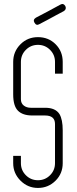

<svg xmlns="http://www.w3.org/2000/svg" viewBox="-20 -916 378 946"><path d="M294 -861 211 -817 258 -841 174 -797Q159 -788 150 -804Q141 -819 157 -829L241 -873L194 -848L277 -893Q292 -902 302 -886Q309 -870 294 -861ZM251 -553V-611Q251 -646 226.5 -670.5Q202 -695 167 -695Q132 -695 107.5 -670.5Q83 -646 83 -611V-427Q83 -407 97 -396Q111 -385 132 -385H203Q253 -385 273 -354Q289 -327 289 -274V-112Q289 -61 254 -26Q218 10 167 10Q117 10 81 -26Q45 -62 45 -112V-148H83V-112Q83 -77 107.5 -52.5Q132 -28 167 -28Q202 -28 226.5 -52.5Q251 -77 251 -112V-305Q251 -347 202 -347H139Q92 -347 68.5 -370.5Q45 -394 45 -451V-611Q45 -662 81 -698Q116 -733 167 -733Q219 -733 254 -698Q289 -663 289 -611V-553Z"/></svg>

Font: Aaram
Style: Regular
Weight: 400
Designer: Tharique Azeez
Foundry: Tharique Azeez
Version: Version 1.7